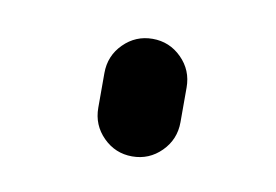

<svg xmlns="http://www.w3.org/2000/svg" viewBox="-34 -437 352 245"><g transform="rotate(10 142.0 -314.0)"><path d="M94.7 -291V-335.9Q94.7 -358.4 110.4 -374Q126 -389.6 147.9 -389.6Q169.9 -389.6 185.5 -374Q201.2 -358.4 201.2 -335.9V-291Q201.2 -268.6 185.5 -252.9Q169.9 -237.3 147.9 -237.3Q126 -237.3 110.4 -252.9Q94.7 -268.6 94.7 -291Z"/></g></svg>

Font: Gen Jyuu Gothic P Regular
Style: Regular
Weight: 400
Designer: [Source Han Sans]
Ryoko NISHIZUKA  (kana & ideographs); Paul D. Hunt (Latin, Greek & Cyrillic); Wenlong ZHANG  (bopomofo
Version: Version 1.002.20150607